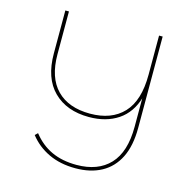

<svg xmlns="http://www.w3.org/2000/svg" viewBox="-115 -813 1019 1029"><g transform="rotate(15 394.5 -298.5)"><path d="M392 103Q308 103 243.5 72.5Q179 42 136 -13L151 -27Q195 29 254.5 56.5Q314 84 393 84Q512 84 577 15Q642 -54 642 -194V-360L644 -358Q618 -269 552 -225Q486 -181 391 -181Q267 -181 194.5 -253Q122 -325 122 -462V-700H142V-463Q142 -333 207.5 -266.5Q273 -200 392 -200Q511 -200 576.5 -269.5Q642 -339 642 -483V-700H662V-193Q662 -94 629.5 -28.5Q597 37 536.5 70Q476 103 392 103Z"/></g></svg>

Font: Montserrat Alternates Thin
Style: Regular
Weight: 100
Designer: Julieta Ulanovsky
Foundry: Julieta Ulanovsky
Version: Version 9.000